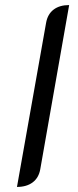

<svg xmlns="http://www.w3.org/2000/svg" viewBox="-20 -729 306 758"><path d="M162 -639Q168 -673 191.5 -691Q215 -709 253 -709L139 -61Q133 -27 109 -9Q85 9 47 9Z"/></svg>

Font: K2D Light
Style: Italic
Weight: 300
Italic angle: -10°
Designer: Katatrad Aksorn Co.,Ltd.
Foundry: Cadson Demak Co.,Ltd.
Version: Version 1.000; ttfautohint (v1.6)